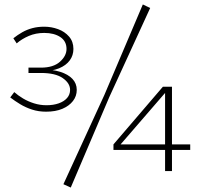

<svg xmlns="http://www.w3.org/2000/svg" viewBox="-20 -755 915 863"><path d="M187 -253Q153 -253 124 -262.5Q95 -272 71 -286.5Q47 -301 26 -317L44 -341Q61 -326 83.5 -312.5Q106 -299 133 -290.5Q160 -282 189 -282Q220 -282 244 -290.5Q268 -299 281.5 -314.5Q295 -330 295 -351Q295 -381 262 -404Q229 -427 164 -427H108V-451H164Q220 -451 249.5 -477.5Q279 -504 279 -535Q279 -570 251 -588.5Q223 -607 179 -607Q141 -607 109.5 -593.5Q78 -580 55 -560L40 -583Q59 -598 80 -610Q101 -622 125.5 -628.5Q150 -635 179 -635Q211 -635 241 -624Q271 -613 290.5 -590.5Q310 -568 310 -535Q310 -506 293.5 -483.5Q277 -461 245.5 -448Q214 -435 167 -435V-443Q216 -443 251 -432Q286 -421 305.5 -400.5Q325 -380 325 -351Q325 -323 308 -301Q291 -279 260.5 -266Q230 -253 187 -253ZM449 -328 622 -735 655 -719 471 -318 298 88 265 73ZM516 -99 490 -106 712 -365H746ZM490 -81V-106H835V-81ZM722 -365H753V14H722Z"/></svg>

Font: BioRhyme ExtraLight
Style: Regular
Weight: 250
Designer: Aoife Mooney
Foundry: Aoife Mooney Type
Version: Version 1.600;gftools[0.9.33]